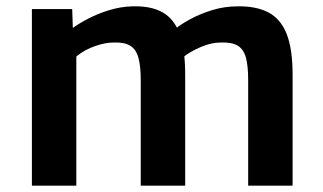

<svg xmlns="http://www.w3.org/2000/svg" viewBox="-20 -585 1018 605"><path d="M80.5 0V-556.5H207.5L209.5 -497Q229.5 -511.5 259.5 -527Q289.5 -542.5 324.8 -553.2Q360 -564 396.5 -565Q454.5 -567 491.5 -546.5Q528.5 -526 546 -478.5Q563.5 -431 563.5 -350V0H423.5V-332.5Q423.5 -376 416.2 -402.8Q409 -429.5 390.2 -441Q371.5 -452.5 336.5 -451Q313 -451 280.2 -440Q247.5 -429 220.5 -407V0ZM557 -405 530.5 -492.5Q547.5 -507 578 -523.8Q608.5 -540.5 647.5 -552.8Q686.5 -565 729 -565Q787 -566 825.5 -546Q864 -526 883 -478.8Q902 -431.5 902 -350V0H762V-333Q762 -376.5 755 -403Q748 -429.5 729.2 -441Q710.5 -452.5 675 -451Q646 -451 613.5 -437.2Q581 -423.5 557 -405Z"/></svg>

Font: Merriweather Sans SemiBold
Style: Regular
Weight: 600
Designer: Eben Sorkin
Foundry: Eben Sorkin
Version: Version 2.001